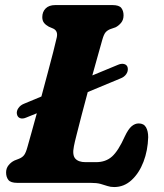

<svg xmlns="http://www.w3.org/2000/svg" viewBox="-20 -720 646 756"><path d="M46.5 -271Q44.5 -283 52.5 -294.5Q60.5 -306 74.5 -311.5L143 -340Q155.5 -387 167.8 -432.5Q180 -478 189.5 -515Q199 -552 203.5 -572.5Q209 -597.5 190.5 -607L172 -615Q160 -621.5 153.2 -630.2Q146.5 -639 146.5 -652.5Q146.5 -673.5 159.8 -686.8Q173 -700 197.5 -700H423Q449 -700 457.8 -688.5Q466.5 -677 466.5 -659.5Q466.5 -642 456.8 -630.2Q447 -618.5 435 -612.5L413.5 -605Q402.5 -600.5 395.8 -592.8Q389 -585 383 -564Q374.5 -533.5 364.2 -497.2Q354 -461 343.5 -423L445 -465Q459 -471 470 -467.5Q481 -464 483 -452.5Q485 -439.5 477 -428Q469 -416.5 454 -411L325.5 -357.5Q312.5 -309.5 301.2 -266Q290 -222.5 281.8 -190.2Q273.5 -158 271 -144Q264 -109.5 276.5 -95.5Q289 -81.5 317 -81.5H358Q396.5 -81.5 421.2 -103.8Q446 -126 471.5 -183Q485 -211.5 498.2 -222.8Q511.5 -234 526 -234Q546 -234 554.8 -219Q563.5 -204 563.5 -179.5Q562 -127.5 545 -83Q528 -38.5 498.2 -11Q468.5 16.5 429.5 16.5Q415 16.5 403.2 12.5Q391.5 8.5 376.2 4.2Q361 0 336.5 0H48Q22 0 13 -11.5Q4 -23 4 -41Q4 -57.5 13.8 -69.5Q23.5 -81.5 37 -88L55 -95Q68.5 -100.5 75.2 -109.8Q82 -119 88 -141Q94 -162 103.8 -197.2Q113.5 -232.5 125 -274L83 -257Q69 -251 59 -254.8Q49 -258.5 46.5 -271Z"/></svg>

Font: Fraunces 72pt S100
Style: Bold Italic
Weight: 700
Italic angle: -16°
Version: Version 1.000; ttfautohint (v1.8.3)